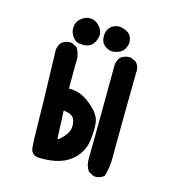

<svg xmlns="http://www.w3.org/2000/svg" viewBox="-93 -662 685 750"><g transform="rotate(15 250.0 -287.0)"><path d="M405.8 -111.3V-78.1Q405.8 -39.1 394.5 -2.9L393.1 -2Q379.9 9.8 360.4 9.8Q357.4 9.8 353 9.3L331.5 -1.5L330.6 -2.9Q316.9 -22.5 316.9 -48.8Q316.9 -50.8 316.9 -52.2Q317.9 -79.1 319.8 -432.6V-433.1Q321.8 -450.7 333 -463.9Q342.3 -470.7 351.1 -473.1Q359.9 -475.6 365.5 -475.6Q371.1 -475.6 375.5 -475.1L397 -464.4L397.5 -463.4Q409.2 -450.2 409.2 -430.7Q409.2 -427.7 408.7 -424.3Q405.8 -185.5 405.8 -111.3ZM171.4 -295.9Q173.3 -295.9 178 -295.9Q182.6 -295.9 189.9 -294.9Q206.1 -293.5 220.7 -287.1Q245.1 -276.9 272.5 -252Q300.8 -226.6 306.2 -198.2Q308.1 -186.5 308.1 -168Q308.1 -149.4 304.7 -121.6Q297.9 -70.3 254.4 -36.1Q213.4 -4.4 139.6 -4.4Q135.3 -4.4 130.9 -4.4Q100.6 -4.4 94.2 -29.8Q93.8 -33.2 93.3 -36.6Q90.3 -64 90.3 -114.7Q90.3 -165 82.5 -429.2Q84.5 -446.8 95.7 -460Q109.4 -471.7 128.9 -471.7Q131.8 -471.7 136.2 -471.2L158.2 -460L159.2 -458.5Q172.4 -435.5 172.4 -408.7Q172.4 -401.9 171.4 -395ZM222.7 -159.2Q222.7 -165 221.7 -170.4Q218.8 -190.4 207.5 -197.8Q196.8 -204.6 173.8 -208L178.7 -93.8L185.1 -95.7Q208.5 -116.2 216.8 -133.3Q222.7 -145.5 222.7 -159.2ZM126 -528.3Q126 -556.2 149.4 -572.3Q164.1 -582.5 179.7 -582.5Q192.4 -582.5 203.9 -576.2Q215.3 -569.8 224.4 -556.9Q233.4 -543.9 233.4 -529.3Q233.4 -521.5 230.5 -513.2Q223.1 -489.3 206.5 -481Q194.8 -475.1 180.7 -475.1Q175.3 -475.1 169.4 -476.1Q149.4 -476.1 136.2 -496.1Q126 -511.2 126 -528.3ZM250 -528.3Q250 -557.6 269 -571.3Q281.7 -580.6 297.9 -580.6Q306.6 -580.6 314.9 -578.1Q343.3 -569.8 349.6 -549.3Q353 -540.5 353 -531Q353 -521.5 348.6 -511.7Q340.8 -493.2 323.7 -485.8Q309.6 -480 295.9 -480Q292 -480 290.5 -480Q272.5 -484.9 261.7 -495.6Q250 -507.3 250 -528.3Z"/></g></svg>

Font: Bakudai
Style: Medium
Weight: 500
Version: Version 1.48